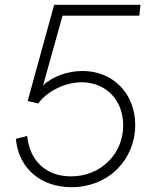

<svg xmlns="http://www.w3.org/2000/svg" viewBox="-20 -766 649 798"><path d="M277 12C434 12 542 -106 542 -246C542 -378 449 -471 323 -471C262 -471 199 -449 159 -411L240 -701H559L564 -746H205L95 -346L139 -336C172 -382 244 -424 320 -424C418 -424 492 -352 492 -245C492 -126 399 -33 275 -33C170 -33 103 -99 93 -201L46 -189C57 -65 151 12 277 12Z"/></svg>

Font: Mluvka ExtraLight
Style: Italic
Weight: 200
Italic angle: -8°
Designer: Modified by Jiří Krblich, Original typeface by Gumpita Rahayu
Foundry: Gumpita Rahayu & Jiří Krblich
Version: Version 2.000;Glyphs 3.1.1 (3134)